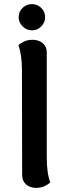

<svg xmlns="http://www.w3.org/2000/svg" viewBox="-20 -902 335 936"><path d="M88 -49 87 -560Q87 -633 70 -682Q80 -692 98 -700Q116 -708 139 -708Q169 -708 188.5 -691.5Q208 -675 208 -647V-136Q208 -57 225 -13Q215 -3 197 5.5Q179 14 156 14Q126 14 107 -3Q88 -20 88 -49ZM71 -818Q71 -845 90 -863.5Q109 -882 136 -882Q162 -882 181 -863.5Q200 -845 200 -818Q200 -792 181 -773Q162 -754 136 -754Q110 -754 90.5 -773Q71 -792 71 -818Z"/></svg>

Font: Arima Madurai ExtraBold
Style: Regular
Weight: 800
Designer: Joana Correia and Natanael Gama
Foundry: NDISCOVER
Version: Version 1.019